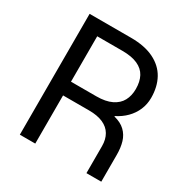

<svg xmlns="http://www.w3.org/2000/svg" viewBox="-167 -865 966 1001"><g transform="rotate(30 316.0 -364.0)"><path d="M87.9 -727.5H336.9Q419.9 -727.5 475.3 -700.2Q530.8 -672.9 557.9 -623.8Q585 -574.7 585 -508.3Q585 -469.7 570.6 -436Q556.2 -402.3 529.8 -375.7Q503.4 -349.1 467.8 -331.5V-328.6Q509.3 -318.4 533.7 -294.9Q558.1 -271.5 568.1 -238Q578.1 -204.6 578.1 -161.6V0H488.8V-162.6Q488.8 -203.1 471.9 -231.7Q455.1 -260.3 421.4 -275.1Q387.7 -290 337.4 -290H180.7V0H87.9ZM333 -372.6Q388.7 -372.6 424.3 -389.9Q460 -407.2 476.3 -437.5Q492.7 -467.8 492.7 -508.3Q492.7 -552.7 476.3 -583.3Q460 -613.8 424.3 -629.9Q388.7 -646 332 -646H180.7V-372.6Z"/></g></svg>

Font: Intratopia Thin
Style: Regular
Weight: 100
Designer: Rasmus Andersson
Foundry: rsms
Version: Version 3.000;Glyphs 3.2.3 (3260)